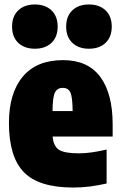

<svg xmlns="http://www.w3.org/2000/svg" viewBox="-20 -828 539 859"><path d="M307 11Q154 11 87 -57.5Q20 -126 20 -278Q20 -411 81.8 -485Q143.5 -559 262 -559Q373 -559 428.5 -484.2Q484 -409.5 484 -272V-217H215.5Q219 -174.5 243.5 -158.2Q268 -142 332 -142Q363 -142 394.2 -146.8Q425.5 -151.5 457 -159V-7Q416.5 2 381.2 6.5Q346 11 307 11ZM261 -435Q237 -435 226.2 -415Q215.5 -395 215 -331H305Q304.5 -395 294.5 -415Q284.5 -435 261 -435ZM378 -610Q331.5 -610 303.8 -636.2Q276 -662.5 276 -709Q276 -755.5 303.8 -781.8Q331.5 -808 378 -808Q424.5 -808 452.2 -781.8Q480 -755.5 480 -709Q480 -662.5 452.2 -636.2Q424.5 -610 378 -610ZM136 -610Q89.5 -610 61.8 -636.2Q34 -662.5 34 -709Q34 -755.5 61.8 -781.8Q89.5 -808 136 -808Q182.5 -808 210.2 -781.8Q238 -755.5 238 -709Q238 -662.5 210.2 -636.2Q182.5 -610 136 -610Z"/></svg>

Font: Encode Sans Condensed Black
Style: Regular
Weight: 900
Width: 3
Designer: Multiple Designers
Foundry: Impallari Type
Version: Version 3.000; ttfautohint (v1.8.3) -l 8 -r 50 -G 200 -x 14 